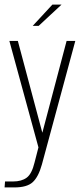

<svg xmlns="http://www.w3.org/2000/svg" viewBox="-26 -649 364 839"><path d="M-6 170 -4 144H31Q68 144 90.5 127.5Q113 111 125 61L142 -5L15 -470H52L159 -69L265 -470H303L157 70Q142 124 117 147Q92 170 37 170ZM117 -536 203 -629H243L143 -536Z"/></svg>

Font: Smooch Sans Light
Style: Regular
Weight: 300
Designer: Robert E. Leuschke
Foundry: Robert E. Leuschke
Version: Version 1.010; ttfautohint (v1.8.3)